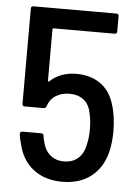

<svg xmlns="http://www.w3.org/2000/svg" viewBox="-52 -740 564 789"><g transform="rotate(5 230.5 -346.0)"><path d="M426 -217Q426 -169 416 -129Q399 -64 352 -28Q305 8 234 8Q163 8 115 -29Q67 -66 52 -133Q45 -155 44 -173Q44 -183 54 -183H131Q141 -183 142 -173Q142 -164 146 -152Q154 -115 177 -95.5Q200 -76 234 -76Q269 -76 292 -96Q315 -116 322 -153Q329 -180 329 -216Q329 -257 321 -286Q314 -320 291 -337.5Q268 -355 234 -355Q201 -355 177 -340Q153 -325 143 -295Q141 -287 132 -287H54Q44 -287 44 -297V-690Q44 -700 54 -700H396Q406 -700 406 -690V-627Q406 -617 396 -617H144Q140 -617 140 -613V-400Q140 -395 145 -398Q165 -418 193.5 -428.5Q222 -439 254 -439Q313 -439 353.5 -410.5Q394 -382 410 -328Q426 -280 426 -217Z"/></g></svg>

Font: Barlow Semi Condensed Medium
Style: Regular
Weight: 500
Width: 4
Designer: Jeremy Tribby
Foundry: Tribby Type
Version: Version 1.422; ttfautohint (v1.8)